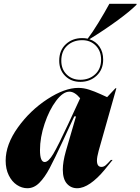

<svg xmlns="http://www.w3.org/2000/svg" viewBox="-20 -986 744 1018"><path d="M294 -664Q294 -719 329 -751.5Q364 -784 416 -784Q432 -784 445 -781Q469 -812 502 -866Q535 -920 560 -966H704V-961Q668 -925 598.5 -874.5Q529 -824 454 -778Q488 -767 507.5 -738.5Q527 -710 527 -670Q527 -617 492 -584.5Q457 -552 406 -552Q357 -552 325.5 -583.5Q294 -615 294 -664ZM395 -520Q424 -520 453 -510.5Q482 -501 510.5 -488Q539 -475 548 -471L592 -518H597L503 -186Q494 -153 494 -135Q494 -101 518 -101Q530 -101 540.5 -110Q551 -119 568 -138H577Q571 -130 534 -85Q497 -40 459.5 -14Q422 12 389 12Q356 12 334.5 -12.5Q313 -37 313 -87Q313 -127 329 -184L383 -369H374L352 -322Q318 -248 315 -242Q269 -143 243 -94Q217 -45 188.5 -16.5Q160 12 125 12Q96 12 69.5 -5.5Q43 -23 26.5 -56.5Q10 -90 10 -134Q10 -220 75 -310.5Q140 -401 231.5 -460.5Q323 -520 395 -520ZM217 -127Q237 -127 262.5 -170Q288 -213 341 -327L405 -465Q376 -500 348 -500Q314 -500 277.5 -451.5Q241 -403 216.5 -330Q192 -257 192 -190Q192 -127 217 -127ZM406 -563Q453 -563 484.5 -592Q516 -621 516 -670Q516 -716 487.5 -744.5Q459 -773 416 -773Q368 -773 336.5 -744Q305 -715 305 -664Q305 -619 333.5 -591Q362 -563 406 -563Z"/></svg>

Font: Nyght Serif Dark Italic
Style: Regular
Weight: 800
Italic angle: -16°
Designer: Maksym Kobuzan
Version: Version 0.400